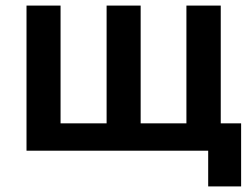

<svg xmlns="http://www.w3.org/2000/svg" viewBox="-20 -540 904 688"><path d="M726 128H844V-98H771V-520H648V-98H484V-520H362V-98H197V-520H75V0H726Z"/></svg>

Font: Fixel Display SemiBold
Style: Regular
Weight: 600
Designer: AlfaBravo + MacPaw
Foundry: Kyrylo Tkachov, Marchela Mozhyna, Serhii Makarenko, Maria Weinstein, Zakhar Kryvoshyya
Version: Version 1.211